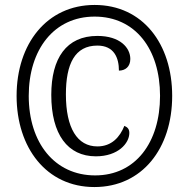

<svg xmlns="http://www.w3.org/2000/svg" viewBox="-20 -745 762 775"><path d="M361 10C554 10 675 -146 675 -358C675 -568 556 -725 362 -725C169 -725 47 -568 47 -358C47 -149 167 10 361 10ZM364 -37C201 -37 96 -168 96 -358C96 -545 198 -678 362 -678C526 -678 626 -547 626 -358C626 -170 527 -37 364 -37ZM367 -114C457 -114 502 -167 502 -208C502 -223 496 -231 482 -237C464 -192 431 -154 373 -154C292 -154 246 -228 246 -364C246 -487 282 -561 373 -561C441 -561 460 -511 460 -460C486 -460 506 -476 506 -507C506 -552 465 -600 373 -600C248 -600 187 -510 187 -362C187 -203 253 -114 367 -114Z"/></svg>

Font: Noto Serif Devanagari Condensed
Style: Regular
Weight: 400
Width: 3
Designer: Universal Thirst, Indian Type Foundry and the Monotype Design Team
Foundry: Monotype Imaging Inc.
Version: Version 2.004